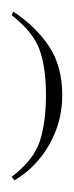

<svg xmlns="http://www.w3.org/2000/svg" viewBox="-49 -1265 127 330"><path d="M-26 -1245Q13 -1219 35.5 -1185Q58 -1151 58 -1101Q58 -1056 36 -1017Q14 -978 -24 -955L-29 -961Q9 -990 19.5 -1022.5Q30 -1055 30 -1102Q30 -1149 19 -1179.5Q8 -1210 -29 -1239Z"/></svg>

Font: Bravura Text
Style: Regular
Weight: 400
Designer: Daniel Spreadbury et al.
Foundry: Steinberg Media Technologies GmbH
Version: Version 1.38